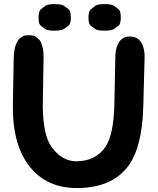

<svg xmlns="http://www.w3.org/2000/svg" viewBox="-20 -907 777 946"><path d="M567.9 -701.2Q549.3 -673.8 548.3 -631.8L543.5 -394.5Q540 -243.2 500 -184.1Q452.6 -113.8 358.4 -112.3Q285.2 -111.3 233.4 -184.1Q192.9 -240.2 190.9 -379.4Q190.9 -392.6 190.9 -399.9L194.8 -627.4Q194.8 -656.7 188 -680.7Q181.6 -703.6 173.3 -711.2Q165 -718.8 156.5 -726.1Q147.9 -733.4 122.1 -733.4Q101.6 -733.4 94.2 -728.8Q86.9 -724.1 79.6 -719.5Q72.3 -714.8 68.1 -706.5Q64 -698.2 59.6 -689.9Q55.2 -681.6 51.3 -661.1Q47.9 -642.6 47.4 -615.7L43.5 -393.1Q40 -194.8 126 -86.4Q210 19 356.4 19.5Q525.9 20 607.4 -83Q680.7 -175.8 686 -383.3L692.4 -620.6Q693.8 -668 676.3 -697.3Q658.2 -726.6 620.6 -727.1Q585.9 -727.5 567.9 -701.2ZM494.6 -886.7Q460 -886.7 449 -877.9Q438 -869.1 427 -860.4Q416 -851.6 416 -819.3Q416 -788.6 427 -780.5Q438 -772.5 448.7 -764.2Q459.5 -755.9 493.7 -755.9Q529.8 -755.9 541.3 -764.2Q552.7 -772.5 564 -780.8Q575.2 -789.1 575.2 -820.8Q575.2 -853 564 -861.6Q552.7 -870.1 541.5 -878.4Q530.3 -886.7 494.6 -886.7ZM248 -886.7Q213.4 -886.7 202.6 -877.9Q191.9 -869.1 180.9 -860.4Q169.9 -851.6 169.9 -819.3Q169.9 -788.6 180.7 -780.5Q191.4 -772.5 202.1 -764.2Q212.9 -755.9 247.1 -755.9Q283.2 -755.9 294.7 -764.2Q306.2 -772.5 317.6 -780.8Q329.1 -789.1 329.1 -820.8Q329.1 -853 317.9 -861.6Q306.6 -870.1 295.2 -878.4Q283.7 -886.7 248 -886.7Z"/></svg>

Font: Comic Relief
Style: Bold
Weight: 700
Designer: Jeff Davis
Foundry: Loudifier
Version: Version 1.200; ttfautohint (v1.8.4.7-5d5b)